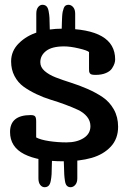

<svg xmlns="http://www.w3.org/2000/svg" viewBox="-20 -760 528 793"><path d="M138.7 -116.2 195.3 -117.2Q194.3 -102.5 194.1 -77.6Q193.8 -52.7 193.1 -40.3Q192.4 -27.8 189.7 -13.4Q187 1 180.7 7.1Q174.3 13.2 164.1 13.2Q153.8 13.2 146.2 3.7Q138.7 -5.9 138.7 -23.4ZM242.7 -116.7H299.3V-23.4Q299.3 -6.3 291 3.4Q282.7 13.2 271.5 13.2Q262.2 13.2 256.3 7.3Q250.5 1.5 248.3 -12.7Q246.1 -26.9 245.4 -39.1Q244.6 -51.3 244.1 -76.4Q243.7 -101.6 242.7 -116.7ZM186.5 -609.9 129.9 -610.8V-703.6Q129.9 -721.2 137.5 -730.7Q145 -740.2 155.3 -740.2Q165.5 -740.2 171.9 -734.1Q178.2 -728 180.9 -713.6Q183.6 -699.2 184.3 -686.5Q185.1 -673.8 185.3 -649.2Q185.5 -624.5 186.5 -609.9ZM290.5 -610.4H233.9Q234.4 -623 234.9 -639.6Q235.4 -656.2 235.6 -667.5Q235.8 -678.7 236.6 -691.2Q237.3 -703.6 239 -711.7Q240.7 -719.7 243.4 -726.8Q246.1 -733.9 251 -737.1Q255.9 -740.2 262.7 -740.2Q273.9 -740.2 282.2 -730.5Q290.5 -720.7 290.5 -703.6ZM467.8 -236.3Q467.8 -187 437.7 -154.5Q407.7 -122.1 358.4 -107.9Q309.1 -93.8 241.7 -93.8Q138.2 -93.8 79.8 -123.5Q21.5 -153.3 21.5 -214.8Q21.5 -284.7 106.9 -284.7Q120.6 -284.7 125 -279.3Q129.4 -273.9 129.4 -258.8V-192.4Q147.5 -182.6 182.9 -177.2Q218.3 -171.9 254.4 -171.9Q297.4 -171.9 325.4 -189.7Q353.5 -207.5 353.5 -238.8Q353.5 -260.7 339.4 -278.1Q325.2 -295.4 302.2 -306.2Q279.3 -316.9 249.8 -327.9Q220.2 -338.9 189.7 -348.1Q159.2 -357.4 129.6 -371.6Q100.1 -385.7 77.1 -402.3Q54.2 -418.9 40 -445.8Q25.9 -472.7 25.9 -506.3Q25.9 -549.8 58.1 -581.5Q90.3 -613.3 137 -627.4Q183.6 -641.6 236.8 -641.6Q455.6 -641.6 455.6 -514.6Q455.6 -506.8 452.9 -498Q450.2 -489.3 442.6 -477.5Q435.1 -465.8 417.5 -458.3Q399.9 -450.7 374.5 -450.7Q364.7 -450.7 359.1 -452.1Q353.5 -453.6 351.1 -457.5Q348.6 -461.4 348.1 -465.1Q347.7 -468.8 347.7 -476.6V-544.9Q340.8 -551.8 305.4 -560.1Q270 -568.4 244.6 -568.4Q194.8 -568.4 170.7 -549.8Q146.5 -531.2 146.5 -502.9Q146.5 -482.4 164.3 -466.8Q182.1 -451.2 210.4 -440.2Q238.8 -429.2 272.9 -418.5Q307.1 -407.7 341.3 -392.8Q375.5 -377.9 403.8 -358.9Q432.1 -339.8 450 -308.3Q467.8 -276.9 467.8 -236.3Z"/></svg>

Font: Coustard
Style: Regular
Weight: 400
Foundry: vernon adams
Version: Version 1.001